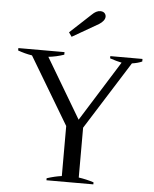

<svg xmlns="http://www.w3.org/2000/svg" viewBox="-61 -989 832 1040"><g transform="rotate(5 355.0 -469.0)"><path d="M283 -809C283 -809 299 -786 299 -786C299 -786 441 -868 441 -868C462 -881 473 -896 473 -911C473 -918 470 -925 465 -930C460 -935 452 -938 442 -938C427 -938 412 -930 397 -915C397 -915 283 -809 283 -809ZM231 -11C231 -11 231 0 231 0C231 0 486 0 486 0C486 0 486 -11 486 -11C459 -20 431 -26 404 -30C404 -30 404 -301 404 -301C404 -301 637 -671 637 -671C658 -674 677 -679 692 -686C692 -686 692 -700 692 -700C692 -700 517 -700 517 -700C517 -700 517 -688 517 -688C540 -680 562 -674 581 -670C581 -670 376 -342 376 -342C376 -342 183 -667 183 -667C211 -670 239 -676 268 -686C268 -686 268 -700 268 -700C268 -700 17 -700 17 -700C17 -700 17 -687 17 -687C42 -678 68 -671 94 -667C94 -667 312 -302 312 -302C312 -302 312 -30 312 -30C289 -27 262 -21 231 -11Z"/></g></svg>

Font: BUSH 25 TRIRONG 0515 A
Style: Regular
Weight: 400
Designer: Katatrad Team
Foundry: CadsonDemak